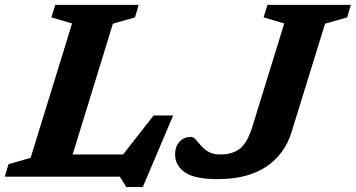

<svg xmlns="http://www.w3.org/2000/svg" viewBox="-44 -727 1464 790"><path d="M420.5 -629.5 255 -91.5H462.5L588 -252H668.5L543.5 42.5H475.5L449 0H-24.5L-9 -51.5L82 -77.5L252.5 -630.5L167.5 -655.5L183.5 -707H526.5L511.5 -655.5ZM1155 -181.5Q1127.5 -93 1051.8 -41.5Q976 10 852.5 10Q756.5 10 716.5 -18Q676.5 -46 676.5 -92.5Q676.5 -123.5 694.2 -143.5Q712 -163.5 741.5 -163.5Q752 -163.5 761.5 -152.8Q771 -142 783 -127.8Q795 -113.5 813.8 -102.5Q832.5 -91.5 862.5 -91.5Q913.5 -91.5 943.8 -115.8Q974 -140 994.5 -206L1125.5 -630.5L1040.5 -655.5L1056.5 -707H1399.5L1384.5 -655.5L1293.5 -629.5Z"/></svg>

Font: Newsreader 6pt SemiBold
Style: Italic
Weight: 600
Italic angle: -17°
Designer: Hugues Gentile
Foundry: Production Type
Version: Version 1.003; ttfautohint (v1.8.3)